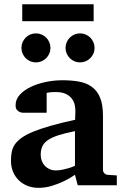

<svg xmlns="http://www.w3.org/2000/svg" viewBox="-20 -882 593 914"><path d="M350.1 0 336.9 -49.8Q311 -32.2 282.7 -18.6Q257.8 -6.8 227.1 2.7Q196.3 12.2 163.1 12.2Q135.7 12.2 112.1 3.2Q88.4 -5.9 70.6 -22.7Q52.7 -39.6 42.5 -63.5Q32.2 -87.4 32.2 -117.2Q32.2 -139.6 35.9 -158.7Q39.6 -177.7 50.5 -194.1Q61.5 -210.4 82 -225.3Q102.5 -240.2 136.5 -254.4Q170.4 -268.6 219.7 -282.7Q269 -296.9 337.9 -312V-324.2Q337.9 -331.5 338.4 -337.4Q338.4 -344.2 338.9 -351.1Q339.4 -365.2 335.9 -381.6Q332.5 -397.9 322.3 -411.9Q312 -425.8 293.5 -434.8Q274.9 -443.8 245.1 -443.8Q234.9 -443.8 226.8 -443.4Q218.8 -442.9 213.4 -441.9Q207 -440.9 202.1 -439.9V-345.2H99.1Q86.4 -344.2 76.7 -347.7Q68.4 -350.6 61.3 -357.9Q54.2 -365.2 54.2 -380.9Q54.2 -408.7 74 -430.7Q93.8 -452.6 125.7 -468Q157.7 -483.4 197.5 -491.7Q237.3 -500 276.9 -500Q319.8 -500 355.5 -493.7Q391.1 -487.3 416.7 -469Q442.4 -450.7 456.3 -417.5Q470.2 -384.3 470.2 -330.1V-73.2Q470.2 -64 476.6 -57.4Q482.9 -50.8 492.2 -49.8L536.1 -46.9V0ZM336.9 -257.8Q288.6 -248 257.1 -237.8Q225.6 -227.5 207 -214.4Q188.5 -201.2 181.2 -184.3Q173.8 -167.5 173.8 -145Q173.8 -129.4 179 -116Q184.1 -102.5 193.6 -92.5Q203.1 -82.5 216.3 -76.7Q229.5 -70.8 245.1 -70.8Q261.2 -70.8 277.6 -74.2Q293.9 -77.6 307.1 -81.5Q322.8 -86.4 336.9 -92.8ZM220.2 -653.8Q220.2 -639.6 214.8 -627.2Q209.5 -614.7 200 -605.2Q190.4 -595.7 177.7 -590.3Q165 -585 150.9 -585Q136.7 -585 124 -590.3Q111.3 -595.7 102.1 -605.2Q92.8 -614.7 87.4 -627.2Q82 -639.6 82 -653.8Q82 -668 87.4 -680.7Q92.8 -693.4 102.1 -702.9Q111.3 -712.4 124 -717.8Q136.7 -723.1 150.9 -723.1Q165 -723.1 177.7 -717.8Q190.4 -712.4 200 -702.9Q209.5 -693.4 214.8 -680.7Q220.2 -668 220.2 -653.8ZM430.2 -653.8Q430.2 -639.6 424.8 -627.2Q419.4 -614.7 409.9 -605.2Q400.4 -595.7 387.7 -590.3Q375 -585 360.8 -585Q346.7 -585 334.2 -590.3Q321.8 -595.7 312.3 -605.2Q302.7 -614.7 297.4 -627.2Q292 -639.6 292 -653.8Q292 -668 297.4 -680.7Q302.7 -693.4 312.3 -702.9Q321.8 -712.4 334.2 -717.8Q346.7 -723.1 360.8 -723.1Q375 -723.1 387.7 -717.8Q400.4 -712.4 409.9 -702.9Q419.4 -693.4 424.8 -680.7Q430.2 -668 430.2 -653.8ZM85.9 -781.2V-861.8H425.8V-781.2Z"/></svg>

Font: Charis SIL Phon
Style: Bold
Weight: 700
Foundry: SIL International
Version: Version 5.000